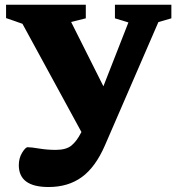

<svg xmlns="http://www.w3.org/2000/svg" viewBox="-20 -538 741 791"><path d="M180 232.5Q57.5 232.5 57.5 142.5Q57.5 113.5 71.2 91Q85 68.5 94 68.5Q108.5 68.5 141.5 74Q174.5 79.5 209.5 79.5Q253 79.5 274.8 61.2Q296.5 43 313.5 9.5L315.5 6L72.5 -440L5 -463.5V-518.5H333.5V-462.5L273 -447.5L406 -182.5L509 -445.5L453.5 -462.5V-518.5H686V-462.5L632.5 -447L412.5 60.5Q373.5 150.5 317.2 191.5Q261 232.5 180 232.5Z"/></svg>

Font: Newsreader Caption
Style: Bold
Weight: 700
Designer: Hugues Gentile
Foundry: Production Type
Version: Version 1.001